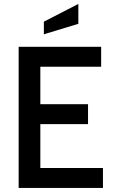

<svg xmlns="http://www.w3.org/2000/svg" viewBox="-20 -932 563 952"><path d="M72.5 0V-700H481.5V-601H180V-415.5H416.5V-316.5H180V-99H490.5V0ZM197.5 -762V-824.5L368.5 -912.5V-814Z"/></svg>

Font: Cabin SemiCondensedMedium
Style: Regular
Weight: 500
Width: 4
Designer: Pablo Impallari
Foundry: Pablo Impallari. http://www.impallari.com Igino Marini. http://www.ikern.com
Version: Version 3.001